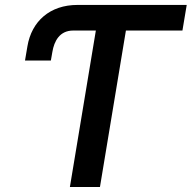

<svg xmlns="http://www.w3.org/2000/svg" viewBox="-20 -747 766 767"><path d="M725.9 -727.3H289.4C179.7 -727.3 106.2 -662.3 89.5 -561.8L79.9 -505.3H183.2L189.3 -540.1C196.4 -582.4 218 -625 272.4 -625H362.9L259.2 0H379.3L483 -625H708.8Z"/></svg>

Font: Magic Ui Pro Semi Bold
Style: Italic
Weight: 600
Italic angle: -9.39999°
Designer: Stefan Endress, Andreas Faust
Version: Version 1.000;FEAKit 1.0